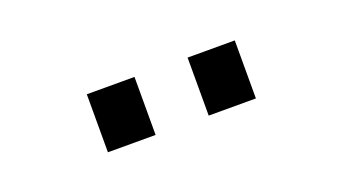

<svg xmlns="http://www.w3.org/2000/svg" viewBox="-28 -832 655 367"><g transform="rotate(-20 300.0 -648.0)"><path d="M354 -589V-707H450V-589ZM149 -589V-707H246V-589Z"/></g></svg>

Font: SUSE Thin Medium
Style: Regular
Weight: 500
Version: Version 1.000